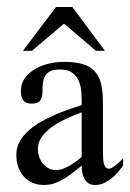

<svg xmlns="http://www.w3.org/2000/svg" viewBox="-20 -525 375 552"><path d="M334 -48.8Q327.1 -39.6 318.6 -29.5Q310.1 -19.5 300 -11.5Q290 -3.4 278.3 1.7Q266.6 6.8 253.9 6.8Q242.2 6.8 234.6 2Q227.1 -2.9 222.7 -11Q218.3 -19 216.6 -28.8Q214.8 -38.6 214.8 -48.8Q202.6 -39.1 190.4 -29.3Q178.2 -19.5 165 -11.5Q151.9 -3.4 137.7 1.7Q123.5 6.8 106.9 6.8Q87.9 6.8 73 0.2Q58.1 -6.3 47.9 -18.1Q37.6 -29.8 32.2 -45.7Q26.9 -61.5 26.9 -80.1Q26.9 -100.6 36.4 -117.7Q45.9 -134.8 61.5 -148.9Q77.1 -163.1 97.2 -174.6Q117.2 -186 138.2 -195.1Q159.2 -204.1 179.2 -210.9Q199.2 -217.8 214.8 -223.1V-236.8Q214.8 -253.9 212.6 -269.8Q210.4 -285.6 203.6 -298.1Q196.8 -310.5 184.6 -317.9Q172.4 -325.2 151.9 -325.2Q134.8 -325.2 125 -320.6Q115.2 -315.9 110.1 -307.4Q105 -298.8 103.5 -287.4Q102.1 -275.9 102.1 -262.2Q102.1 -245.6 95.7 -236.3Q89.4 -227.1 70.8 -227.1Q53.7 -227.1 46.9 -236.8Q40 -246.6 40 -262.2Q40 -285.2 52.2 -301.3Q64.5 -317.4 82.8 -327.6Q101.1 -337.9 122.6 -342.5Q144 -347.2 163.1 -347.2Q194.8 -347.2 216.6 -341.1Q238.3 -335 251.5 -321Q264.6 -307.1 270.3 -285.2Q275.9 -263.2 275.9 -231.9V-117.2Q275.9 -109.9 275.9 -101.6Q275.9 -93.3 276.1 -85.2Q276.4 -77.1 276.6 -70.1Q276.9 -63 277.8 -58.1Q278.8 -51.3 282.2 -45.7Q285.6 -40 293.9 -40Q297.9 -40 303.7 -43.7Q309.6 -47.4 315.4 -52.2Q321.3 -57.1 326.4 -62Q331.5 -66.9 334 -69.8ZM214.8 -202.1Q196.3 -195.3 174.3 -185.5Q152.3 -175.8 133.3 -162.8Q114.3 -149.9 101.6 -133.5Q88.9 -117.2 88.9 -97.2Q88.9 -85.9 92.3 -75.2Q95.7 -64.5 102.5 -55.7Q109.4 -46.9 118.9 -41.5Q128.4 -36.1 141.1 -36.1Q150.9 -36.1 160.6 -39.6Q170.4 -43 179.9 -48.6Q189.5 -54.2 198.5 -60.8Q207.5 -67.4 214.8 -73.2ZM255.9 -378.9 164.1 -457 71.8 -378.9H45.9L141.1 -504.9H188L281.7 -378.9Z"/></svg>

Font: Scheherazade
Style: Regular
Weight: 400
Designer: SIL International
Foundry: SIL International
Version: Version 2.100 (build 932/914)